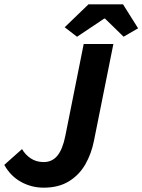

<svg xmlns="http://www.w3.org/2000/svg" viewBox="-26 -855 658 887"><path d="M175.7 12Q119.8 12 71.3 -14.6Q22.8 -41.2 -6.2 -93.3L75.8 -166.3Q90.6 -140.2 116.1 -123.3Q141.6 -106.3 176 -106.3Q215.2 -106.3 239.5 -136.2Q263.7 -166.1 275.9 -227.7L360.7 -651.8H497.8L408 -204.3Q396.4 -145.1 368.3 -96Q340.2 -46.8 292.5 -17.4Q244.9 12 175.7 12ZM329.8 -685.1 272.9 -729.1 382.6 -834.9H542.4L612 -724.2L544.9 -685.5L459.2 -769H455.2Z"/></svg>

Font: Source Sans Variable
Style: Italic
Weight: 200
Italic angle: -11°
Designer: Paul D. Hunt
Foundry: Adobe Systems Incorporated
Version: Version 3.006;hotconv 1.0.111;makeotfexe 2.5.65597